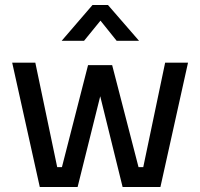

<svg xmlns="http://www.w3.org/2000/svg" viewBox="-20 -752 805 772"><path d="M29 0ZM29 -500H122L210 -80H229L334 -490H431L537 -80H556L644 -500H736L625 0H473L383 -365L292 0H140ZM352 -732H414L539 -588H449L384 -669L318 -588H228Z"/></svg>

Font: sheba-seeBold
Style: Regular
Weight: 600
Designer: Mohamed Galeb, the designers
Foundry: Kief Type Foundry
Version: Version 2.010; ttfautohint (v1.5.33-1714) -l 8 -r 50 -G 200 